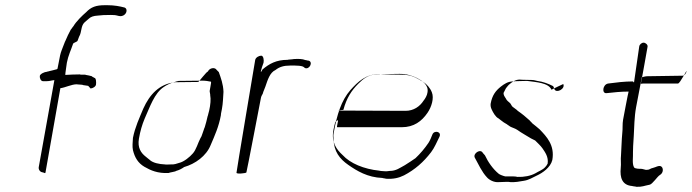

<svg xmlns="http://www.w3.org/2000/svg" viewBox="-20 -704 2659 738"><path d="M145 -392H160C171 -392 177 -395 189 -396C189 -395 129 -63 129 -62C127 -53 134 -43 142 -42C150 -41 154 -35 155 -42L212 -365C230 -367 255 -380 275 -380C276 -379 299 -379 299 -377C306 -376 313 -375 319 -374L328 -364C336 -364 348 -371 349 -379C350 -387 350 -405 342 -405C342 -406 333 -409 333 -411C325 -413 318 -415 310 -416C310 -418 287 -416 287 -418C268 -418 249 -417 231 -416C230 -417 237 -461 237 -463C242 -490 253 -512 261 -536C263 -540 276 -543 278 -547L284 -563C295 -581 290 -604 305 -618C306 -619 319 -630 320 -631C329 -640 340 -643 355 -644C355 -644 377 -646 378 -646C396 -646 418 -648 431 -644C439 -642 446 -640 455 -645C469 -653 470 -671 459 -675C440 -680 419 -684 393 -684H383C349 -684 330 -677 311 -657C296 -644 273 -622 262 -603C261 -603 253 -590 252 -590C245 -577 237 -561 231 -546C230 -546 225 -530 224 -529C220 -518 214 -505 211 -491L201 -440L199 -438C186 -435 178 -432 167 -430C167 -429 160 -429 160 -428C152 -428 134 -420 133 -412C132 -404 137 -392 145 -392Z M791 -390C793 -388 786 -359 786 -355C785 -354 789 -339 788 -338C791 -323 789 -301 784 -279C783 -278 779 -257 778 -257C774 -241 772 -230 767 -215C766 -215 759 -191 758 -190C756 -183 753 -176 750 -172C741 -155 734 -128 721 -114C710 -101 687 -82 669 -78C660 -75 649 -71 637 -72C637 -72 614 -71 614 -72C591 -73 569 -78 557 -88C557 -89 540 -101 540 -102C522 -116 508 -136 514 -171C519 -200 526 -224 536 -248C556 -292 573 -346 610 -370C618 -376 638 -386 649 -388C655 -390 661 -392 667 -393L758 -394C771 -394 780 -392 791 -390ZM779 -429C775 -430 744 -389 742 -389L654 -388C592 -382 555 -340 531 -287C516 -251 499 -215 491 -174C490 -157 488 -141 491 -127C498 -98 511 -77 535 -63C559 -49 586 -37 628 -39C630 -41 655 -44 657 -47C668 -50 678 -55 688 -62C730 -74 773 -104 790 -147C805 -182 821 -217 829 -261C829 -269 832 -277 833 -285C837 -305 838 -336 839 -351C838 -381 829 -404 821 -427L813 -435C806 -447 785 -443 779 -429Z M927 -41C928 -41 983 -328 983 -328C984 -334 988 -340 990 -344C992 -353 998 -364 1000 -371C1009 -397 1017 -425 1039 -435C1054 -447 1071 -452 1095 -452H1114C1125 -452 1137 -451 1145 -448C1144 -448 1152 -444 1151 -443C1169 -434 1185 -466 1166 -471C1165 -470 1154 -474 1154 -473C1142 -478 1127 -478 1109 -477C1108 -476 1085 -475 1085 -474C1042 -474 1015 -459 989 -437C977 -413 984 -439 993 -463C995 -472 993 -490 984 -490C975 -490 963 -483 961 -474C961 -474 888 -40 889 -40C889 -34 925 -38 927 -41Z M1280 -278C1282 -281 1300 -281 1300 -282C1312 -327 1331 -356 1357 -382C1376 -401 1395 -417 1428 -418C1429 -419 1515 -420 1516 -420C1544 -420 1565 -413 1583 -404C1602 -394 1629 -378 1623 -348C1622 -338 1614 -324 1608 -317C1594 -295 1570 -278 1539 -278C1539 -278 1284 -279 1284 -279C1283 -279 1282 -278 1280 -278ZM1279 -242C1281 -241 1273 -215 1276 -215H1524C1571 -215 1601 -238 1623 -270C1639 -293 1649 -327 1640 -349C1634 -365 1621 -380 1607 -389C1582 -403 1565 -417 1524 -417C1524 -417 1438 -418 1439 -419C1386 -420 1355 -389 1327 -358C1292 -318 1275 -263 1263 -195C1261 -186 1261 -179 1262 -171C1263 -121 1286 -93 1319 -70C1352 -47 1393 -22 1450 -20C1449 -19 1464 -18 1463 -17C1491 -15 1513 -20 1533 -30C1575 -52 1608 -81 1637 -119C1650 -136 1659 -158 1669 -178C1679 -198 1649 -205 1642 -187C1638 -177 1633 -164 1627 -155C1613 -134 1595 -113 1577 -96C1569 -90 1547 -76 1536 -69C1517 -59 1503 -47 1478 -47C1471 -46 1464 -45 1456 -46C1455 -46 1438 -47 1438 -48C1379 -54 1326 -76 1297 -108C1274 -129 1252 -157 1262 -206C1264 -216 1266 -226 1269 -236C1272 -235 1276 -242 1279 -242Z M2145 -381C2145 -381 2100 -360 2100 -359C2088 -386 2042 -388 2006 -393C2006 -393 1951 -392 1952 -391C1932 -391 1918 -381 1905 -371C1885 -355 1872 -338 1866 -306C1865 -299 1866 -291 1870 -283C1875 -272 1885 -254 1896 -249C1897 -249 1904 -242 1905 -242C1912 -236 1920 -231 1929 -226C1929 -225 1940 -219 1940 -218C1949 -213 1959 -211 1968 -205C1986 -192 2002 -184 2021 -172C2022 -172 2036 -164 2037 -164C2044 -157 2059 -143 2065 -134C2075 -119 2089 -101 2085 -75C2082 -69 2079 -65 2075 -61C2066 -51 2049 -45 2038 -38C2020 -28 1994 -23 1969 -24C1965 -25 1960 -26 1952 -26H1922C1916 -27 1900 -33 1897 -36C1875 -54 1856 -81 1844 -107C1843 -107 1837 -116 1836 -116C1827 -134 1797 -114 1805 -98C1819 -73 1832 -43 1852 -22C1860 -13 1878 -2 1898 -4C1898 -4 1927 -5 1927 -5C1934 -5 1938 -5 1942 -4C1959 -3 1977 -6 1993 -9C2013 -12 2026 -21 2043 -29C2065 -39 2096 -60 2103 -89C2113 -146 2081 -179 2054 -207C2048 -213 2033 -224 2026 -230C2027 -230 2015 -241 2016 -241C2002 -254 1986 -267 1970 -278C1970 -280 1947 -295 1948 -296C1946 -299 1944 -303 1942 -306C1936 -313 1928 -316 1924 -326C1920 -332 1914 -340 1916 -348C1920 -354 1923 -364 1928 -369C1928 -369 1937 -380 1937 -379C1947 -388 1962 -399 1979 -398C1979 -397 2032 -397 2032 -396C2036 -395 2040 -394 2045 -393C2068 -390 2088 -382 2104 -374C2108 -373 2110 -364 2111 -361C2119 -344 2154 -363 2145 -381Z M2619 -430C2621 -439 2594 -383 2586 -383H2460C2454 -383 2449 -383 2443 -382C2444 -382 2469 -524 2469 -524C2471 -532 2461 -540 2454 -540C2446 -540 2438 -533 2437 -525L2417 -387C2416 -387 2414 -390 2413 -391C2380 -391 2348 -387 2318 -383C2296 -380 2292 -343 2312 -346C2340 -349 2365 -352 2396 -352C2397 -351 2396 -351 2396 -351C2395 -351 2375 -244 2375 -244C2372 -228 2374 -209 2372 -194C2369 -163 2369 -136 2367 -107C2365 -91 2368 -74 2366 -59C2362 -20 2372 8 2410 11C2410 12 2426 13 2426 14C2448 15 2456 10 2477 6C2488 4 2507 -26 2516 -31C2532 -40 2530 -61 2520 -65C2511 -69 2501 -61 2491 -59C2476 -56 2480 -51 2463 -51L2447 -55C2438 -55 2420 -55 2417 -61C2409 -75 2414 -100 2413 -120C2413 -135 2414 -150 2415 -165C2415 -166 2416 -180 2416 -181C2418 -215 2418 -254 2425 -292L2447 -407C2454 -409 2462 -411 2469 -411L2603 -413C2611 -413 2617 -421 2619 -430Z"/></svg>

Font: Photofail
Style: It
Weight: 400
Foundry: Cannot Into Space Fonts
Version: Version 0.97